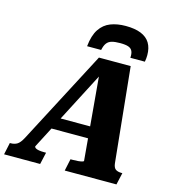

<svg xmlns="http://www.w3.org/2000/svg" viewBox="-185 -1052 1055 1162"><g transform="rotate(15 342.5 -470.5)"><path d="M459 -941Q406 -941 364.5 -925Q323 -909 297 -870Q271 -831 264 -762H352Q358 -791 369.5 -806Q381 -821 401 -826.5Q421 -832 453 -832Q487 -832 505 -825.5Q523 -819 530 -803.5Q537 -788 535 -762H626Q628 -773 629 -783.5Q630 -794 630 -804Q630 -849 611.5 -879.5Q593 -910 555 -925.5Q517 -941 459 -941ZM181 -298H445L436 -225H154ZM378 -632 395 -631 118 -96Q117 -90 124 -85Q131 -80 145.5 -77.5Q160 -75 180 -75H191L174 0H-52L-36 -75H-30Q-7 -75 10 -85.5Q27 -96 44 -128L351 -714H550L610 -122Q613 -94 626.5 -84.5Q640 -75 664 -75H669L652 0H328L344 -75H357Q377 -75 392 -76.5Q407 -78 416 -80.5Q425 -83 426 -86Z"/></g></svg>

Font: Roboto Serif 20pt
Style: Bold Italic
Weight: 700
Italic angle: -10°
Version: Version 1.007